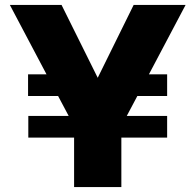

<svg xmlns="http://www.w3.org/2000/svg" viewBox="-20 -760 794 780"><path d="M523 -740H734L585 -458H659V-370H538L495 -289H659V-201H473V0H281V-201H95V-289H259L216 -370H94V-458H169L20 -740H230L377 -444Z"/></svg>

Font: Be Vietnam Black
Style: Regular
Weight: 900
Designer: Lam Bao; Tony Le; Vietanh Nguyen
Foundry: Yellow Type Foundry
Version: Version 5.000